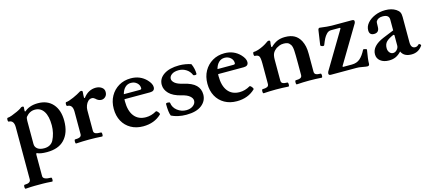

<svg xmlns="http://www.w3.org/2000/svg" viewBox="-53 -923 3807 1687"><g transform="rotate(-15 1851.0 -79.0)"><path d="M19 273Q14 273 12.5 264Q11 255 12.5 246Q14 237 19 237Q75 237 75 203V-271Q75 -335 28 -335Q23 -335 21.5 -343.5Q20 -352 21.5 -361Q23 -370 28 -370Q42 -370 68 -379.5Q94 -389 118.5 -400.5Q143 -412 153 -419Q165 -431 177 -431Q189 -431 189 -422Q188 -413 187.5 -404Q187 -395 187 -386L194 -384Q211 -401 242.5 -413Q274 -425 316 -425Q403 -425 452 -369Q501 -313 501 -216Q501 -106 442 -45Q388 11 284 11Q223 11 195 -4Q187 -4 187 8V203Q187 237 261 237Q265 237 266.5 246Q268 255 266.5 264Q265 273 261 273Q231 271 212 270Q193 269 177 269Q161 269 140 269Q119 269 102.5 269Q86 269 67 270Q48 271 19 273ZM269 -28Q327 -28 353 -72Q369 -103 377 -137Q385 -171 385 -206Q385 -289 356.5 -333Q328 -377 276 -377Q228 -377 194 -335Q191 -331 189 -322.5Q187 -314 187 -300V-89Q187 -61 208.5 -44.5Q230 -28 269 -28Z M550 4Q546 4 544.5 -5Q543 -14 544.5 -23.5Q546 -33 550 -33Q579 -33 594 -40Q609 -47 609 -66V-270Q609 -335 560 -335Q555 -335 553.5 -343.5Q552 -352 553.5 -361Q555 -370 560 -370Q570 -370 589 -376Q608 -382 629 -391.5Q650 -401 667.5 -410Q685 -419 692 -424Q701 -431 710 -431Q722 -431 724 -421Q721 -392 721 -365L728 -363Q752 -395 781 -410Q810 -425 842 -425Q873 -425 895.5 -409.5Q918 -394 918 -367Q918 -340 902 -324.5Q886 -309 865 -309Q837 -309 813 -334Q800 -345 786 -345Q766 -345 751.5 -331Q737 -317 729 -295.5Q721 -274 721 -254V-66Q721 -47 737 -40Q753 -33 787 -33Q792 -33 793.5 -23.5Q795 -14 793.5 -5Q792 4 787 4Q758 2 728.5 1Q699 0 670 0Q640 0 610 1Q580 2 550 4Z M1160 11Q1097 11 1049 -16Q1001 -43 974.5 -91.5Q948 -140 948 -204Q948 -269 975.5 -318.5Q1003 -368 1051 -396.5Q1099 -425 1161 -425Q1246 -425 1302 -367Q1337 -330 1337 -299Q1337 -262 1294 -262H1061Q1060 -253 1060 -244Q1060 -155 1097.5 -107.5Q1135 -60 1204 -60Q1253 -60 1299 -87Q1304 -90 1312 -82.5Q1320 -75 1325.5 -65.5Q1331 -56 1327 -52Q1262 11 1160 11ZM1152 -386Q1121 -386 1099 -365Q1077 -344 1067 -306H1212Q1228 -306 1228 -318Q1228 -347 1206 -366.5Q1184 -386 1152 -386Z M1552 11Q1513 11 1477.5 3Q1442 -5 1417 -18Q1403 -50 1403 -126Q1403 -135 1420 -135Q1439 -135 1440 -127Q1445 -84 1481 -56Q1517 -28 1562 -28Q1599 -28 1624 -46.5Q1649 -65 1649 -92Q1649 -114 1625.5 -134Q1602 -154 1554 -165Q1480 -183 1445 -219Q1410 -255 1410 -299Q1410 -356 1461.5 -390.5Q1513 -425 1602 -425Q1630 -425 1658.5 -420Q1687 -415 1709 -407Q1720 -383 1725 -359.5Q1730 -336 1730 -315Q1730 -306 1716 -306Q1702 -306 1699 -311Q1685 -346 1654 -365.5Q1623 -385 1587 -385Q1546 -385 1523 -368.5Q1500 -352 1500 -329Q1500 -309 1522.5 -290Q1545 -271 1595 -260Q1673 -242 1707 -208Q1741 -174 1741 -124Q1741 -65 1692.5 -27Q1644 11 1552 11Z M2012 11Q1949 11 1901 -16Q1853 -43 1826.5 -91.5Q1800 -140 1800 -204Q1800 -269 1827.5 -318.5Q1855 -368 1903 -396.5Q1951 -425 2013 -425Q2098 -425 2154 -367Q2189 -330 2189 -299Q2189 -262 2146 -262H1913Q1912 -253 1912 -244Q1912 -155 1949.5 -107.5Q1987 -60 2056 -60Q2105 -60 2151 -87Q2156 -90 2164 -82.5Q2172 -75 2177.5 -65.5Q2183 -56 2179 -52Q2114 11 2012 11ZM2004 -386Q1973 -386 1951 -365Q1929 -344 1919 -306H2064Q2080 -306 2080 -318Q2080 -347 2058 -366.5Q2036 -386 2004 -386Z M2256 4Q2251 4 2249.5 -5Q2248 -14 2249.5 -23.5Q2251 -33 2256 -33Q2284 -33 2298.5 -40Q2313 -47 2313 -66V-250Q2313 -304 2303 -318.5Q2293 -333 2265 -333Q2260 -333 2258.5 -342Q2257 -351 2258.5 -360Q2260 -369 2265 -369Q2284 -369 2308.5 -377Q2333 -385 2356.5 -397Q2380 -409 2396 -421Q2403 -427 2408 -429Q2413 -431 2418 -431Q2430 -431 2430 -418Q2427 -406 2426.5 -396Q2426 -386 2426 -372L2432 -369Q2463 -399 2493.5 -412Q2524 -425 2564 -425Q2615 -425 2648.5 -406.5Q2682 -388 2703 -349Q2716 -323 2722 -295Q2728 -267 2728 -228V-66Q2728 -47 2742 -40Q2756 -33 2784 -33Q2789 -33 2790.5 -23.5Q2792 -14 2790.5 -5Q2789 4 2784 4Q2756 2 2727.5 1Q2699 0 2671 0Q2642 0 2614 1Q2586 2 2557 4Q2553 4 2551.5 -5Q2550 -14 2551.5 -23.5Q2553 -33 2557 -33Q2586 -33 2600.5 -40Q2615 -47 2615 -66V-173Q2615 -249 2613 -286.5Q2611 -324 2600 -342Q2588 -360 2574 -366Q2560 -372 2539 -372Q2514 -372 2498 -365Q2482 -358 2470 -351Q2449 -336 2437.5 -316Q2426 -296 2426 -254V-66Q2426 -47 2440 -40Q2454 -33 2482 -33Q2487 -33 2488.5 -23.5Q2490 -14 2488.5 -5Q2487 4 2482 4Q2454 2 2426 1Q2398 0 2369 0Q2341 0 2312.5 1Q2284 2 2256 4Z M3198 12Q3195 12 3182.5 10.5Q3170 9 3150 5Q3138 2 3124 1Q3110 0 3101 0H2868Q2849 0 2849 -16Q2849 -22 2854 -34L3056 -372L3052 -378H2971Q2946 -378 2928 -357Q2914 -342 2904 -323Q2894 -304 2879 -266Q2876 -261 2868 -261.5Q2860 -262 2852.5 -266Q2845 -270 2845 -275L2864 -404Q2866 -424 2879 -425Q2917 -420 2944 -417.5Q2971 -415 2988 -415H3171Q3192 -415 3192 -401Q3192 -391 3188 -383L2986 -45L2990 -39H3070Q3115 -39 3144.5 -64.5Q3174 -90 3199 -140Q3200 -143 3208.5 -142Q3217 -141 3225 -138Q3233 -135 3232 -131Q3224 -86 3220.5 -56.5Q3217 -27 3217 -7Q3217 12 3198 12Z M3396 11Q3348 11 3318.5 -12Q3289 -35 3289 -73Q3289 -149 3400 -195L3498 -235V-333Q3498 -378 3440 -378Q3398 -378 3381 -351Q3378 -347 3377 -335.5Q3376 -324 3376 -301Q3376 -248 3329 -248Q3286 -248 3286 -292Q3286 -328 3312 -358Q3338 -388 3381.5 -406.5Q3425 -425 3476 -425Q3533 -425 3572 -400Q3593 -386 3601 -370.5Q3609 -355 3609 -327V-97Q3609 -42 3649 -42Q3666 -42 3682 -59Q3687 -63 3695.5 -55.5Q3704 -48 3701 -43Q3665 11 3601 11Q3531 11 3509 -40Q3484 -13 3457.5 -1Q3431 11 3396 11ZM3447 -43Q3467 -43 3482.5 -60Q3498 -77 3498 -97V-192L3490 -197Q3441 -176 3421.5 -155Q3402 -134 3402 -99Q3402 -75 3415 -59Q3428 -43 3447 -43Z"/></g></svg>

Font: Junicode SmExp
Style: Bold
Weight: 700
Width: 6
Designer: Peter S. Baker
Version: Version 2.205; ttfautohint (v1.8.4)